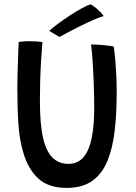

<svg xmlns="http://www.w3.org/2000/svg" viewBox="-20 -876 646 914"><path d="M297 18.5Q211 18.5 162.2 -26.2Q113.5 -71 90.5 -151Q73 -208 67.8 -284.2Q62.5 -360.5 62.5 -453Q62.5 -479.5 63.2 -510Q64 -540.5 65 -571.2Q66 -602 67 -629.5Q68 -657 69 -676.5Q81.5 -678 94.5 -679Q107.5 -680 120 -680Q137 -680 153.5 -678.8Q170 -677.5 182 -676Q178.5 -635 175.5 -586.2Q172.5 -537.5 171.2 -488Q170 -438.5 170 -395Q170 -339.5 173.8 -295.2Q177.5 -251 185.5 -217.5Q200 -155.5 229.8 -125.8Q259.5 -96 306 -96Q350 -96 377 -127.2Q404 -158.5 416.2 -217.8Q428.5 -277 428.5 -360.5Q428.5 -383 428 -413.5Q427.5 -444 426.2 -478.5Q425 -513 423.2 -547.5Q421.5 -582 419 -612.2Q416.5 -642.5 413.5 -664.5Q426.5 -664.5 442.5 -663.5Q458.5 -662.5 474.5 -661Q490.5 -659.5 503.2 -657.8Q516 -656 521.5 -654.5Q526 -625.5 529 -588.8Q532 -552 533.8 -512.5Q535.5 -473 535.5 -435Q535.5 -337 526 -254.2Q516.5 -171.5 491.5 -110.2Q466.5 -49 419.5 -15.2Q372.5 18.5 297 18.5ZM411.5 -855.5Q426 -847.5 439.2 -836Q452.5 -824.5 461.8 -814.5Q471 -804.5 473.5 -799.5Q456.5 -795 426.5 -782Q396.5 -769 363 -752.5Q329.5 -736 302 -721.2Q274.5 -706.5 263 -700L214.5 -729Q229 -743 256 -763Q283 -783 313.8 -803Q344.5 -823 371.2 -837.5Q398 -852 411.5 -855.5Z"/></svg>

Font: Grandstander Thin
Style: Regular
Weight: 400
Version: Version 1.200